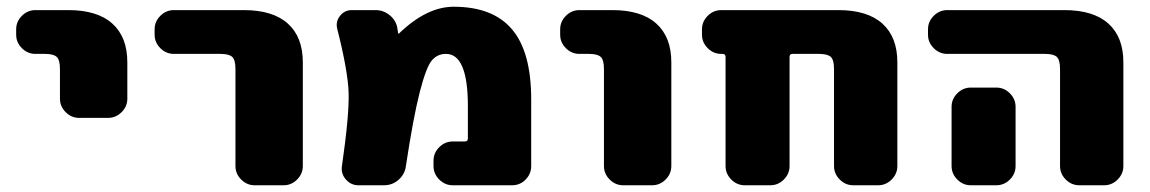

<svg xmlns="http://www.w3.org/2000/svg" viewBox="-20 -550 3413 570"><path d="M183 -520Q269 -520 313.5 -480Q358 -440 358 -365V-257Q358 -234 341 -217Q324 -200 301 -200H215Q192 -200 175 -217Q158 -234 158 -257V-345Q158 -372 148.5 -381Q139 -390 113 -390H85Q62 -390 45 -407Q28 -424 28 -447V-463Q28 -486 45 -503Q62 -520 85 -520Z M704 -520Q790 -520 834.5 -480Q879 -440 879 -365V-57Q879 -34 862 -17Q845 0 822 0H736Q713 0 696 -17Q679 -34 679 -57V-345Q679 -372 669.5 -381Q660 -390 634 -390H496Q473 -390 456 -407Q439 -424 439 -447V-463Q439 -486 456 -503Q473 -520 496 -520Z M1327 -530Q1443 -530 1500 -463Q1557 -396 1557 -255V-57Q1557 -34 1540.5 -17Q1524 0 1500 0H1324Q1301 0 1284 -17Q1267 -34 1267 -57V-73Q1267 -96 1284 -113Q1301 -130 1324 -130H1360Q1369 -130 1369 -139V-235Q1369 -390 1304 -390Q1278 -390 1261.5 -370Q1245 -350 1226 -276Q1207 -202 1185 -57Q1182 -33 1163.5 -16.5Q1145 0 1120 0H1044Q1022 0 1007 -17Q992 -34 995 -56Q1017 -209 1015 -274Q1013 -339 981 -465Q976 -486 989.5 -503Q1003 -520 1024 -520H1095Q1119 -520 1138 -504Q1157 -488 1160 -464L1162 -451Q1162 -450 1163 -450Q1164 -450 1165 -451Q1247 -530 1327 -530Z M1798 -520Q1884 -520 1928.5 -480Q1973 -440 1973 -365V-57Q1973 -34 1956 -17Q1939 0 1916 0H1830Q1807 0 1790 -17Q1773 -34 1773 -57V-345Q1773 -372 1763.5 -381Q1754 -390 1728 -390H1700Q1677 -390 1660 -407Q1643 -424 1643 -447V-463Q1643 -486 1660 -503Q1677 -520 1700 -520Z M2469 -520Q2555 -520 2599.5 -480Q2644 -440 2644 -365V-57Q2644 -34 2627 -17Q2610 0 2587 0H2513Q2490 0 2473 -17Q2456 -34 2456 -57V-345Q2456 -372 2446.5 -381Q2437 -390 2411 -390H2333Q2324 -390 2324 -381V-57Q2324 -34 2307 -17Q2290 0 2267 0H2191Q2168 0 2151 -17Q2134 -34 2134 -57V-381Q2134 -390 2125 -390H2121Q2098 -390 2081 -407Q2064 -424 2064 -447V-463Q2064 -486 2081 -503Q2098 -520 2121 -520Z M2938 -290Q2961 -290 2978 -273Q2995 -256 2995 -233V-190V-57Q2995 -34 2978 -17Q2961 0 2938 0H2862Q2839 0 2822 -17Q2805 -34 2805 -57V-190V-233Q2805 -256 2822 -273Q2839 -290 2862 -290ZM3140 -520Q3226 -520 3270.5 -480Q3315 -440 3315 -365V-57Q3315 -34 3298 -17Q3281 0 3258 0H3184Q3161 0 3144 -17Q3127 -34 3127 -57V-345Q3127 -372 3117.5 -381Q3108 -390 3082 -390H2792Q2769 -390 2752 -407Q2735 -424 2735 -447V-463Q2735 -486 2752 -503Q2769 -520 2792 -520Z"/></svg>

Font: Rounded Mplus 1c Black
Style: Regular
Weight: 900
Version: Version 1.059.20150529